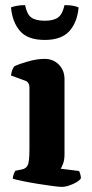

<svg xmlns="http://www.w3.org/2000/svg" viewBox="-20 -730 360 750"><path d="M222 0Q211 0 184.5 -3.5Q158 -7 127 -12Q96 -17 69 -22.5Q42 -28 30 -32Q30 -39 33 -48Q36 -57 40 -63L65 -68Q81 -71 88 -84Q95 -97 95 -146V-388Q95 -409 78 -415L23 -435Q26 -460 37 -472Q55 -480 89.5 -490Q124 -500 154 -500Q188 -500 210 -477.5Q232 -455 232 -421V-127Q232 -106 226.5 -91Q221 -76 217 -71L289 -62Q291 -58 293.5 -50Q296 -42 296 -33Q288 -21 263.5 -10.5Q239 0 222 0ZM155 -574Q88 -574 58 -609Q28 -644 23 -701Q29 -704 44 -707Q59 -710 78 -710Q85 -674 102.5 -661.5Q120 -649 155 -649Q189 -649 206.5 -661.5Q224 -674 232 -710Q255 -710 268 -707Q281 -704 287 -701Q282 -643 251 -608.5Q220 -574 155 -574Z"/></svg>

Font: Texturina
Style: Bold
Weight: 700
Designer: Guillermo Torres Carreño
Foundry: Omnibus-Type
Version: Version 1.002; ttfautohint (v1.8.3)